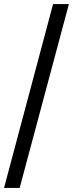

<svg xmlns="http://www.w3.org/2000/svg" viewBox="-28 -820 357 940"><path d="M-8.2 100 231.8 -800H309.3L68.3 100Z"/></svg>

Font: Envelope Sans Variable
Style: Regular
Weight: 500
Designer: Andreas Rasmussen / Norman Anderson
Foundry: mail.de GmbH
Version: Version 1.150